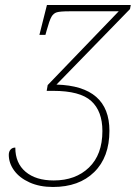

<svg xmlns="http://www.w3.org/2000/svg" viewBox="-20 -734 542 765"><path d="M15 -117Q15 -130 22 -138Q29 -146 41 -146Q41 -84 82 -49.5Q123 -15 194 -15Q281 -15 334.5 -66.5Q388 -118 388 -212Q388 -291 343.5 -331.5Q299 -372 192 -372H166L170 -395L453 -689H257Q220 -689 206.5 -685Q193 -681 185 -667Q177 -653 166 -613L161 -595H137L167 -714H501L498 -698L205 -397Q416 -391 416 -213Q416 -108 355.5 -48.5Q295 11 191 11Q138 11 98 -7Q58 -25 36.5 -54.5Q15 -84 15 -117Z"/></svg>

Font: Noto Serif NarrowThin
Style: Italic
Weight: 250
Width: 4
Italic angle: -12°
Designer: Monotype Design Team
Foundry: Monotype Imaging Inc.
Version: Version 1.001